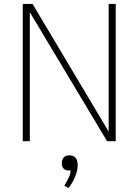

<svg xmlns="http://www.w3.org/2000/svg" viewBox="-20 -720 706 979"><path d="M570 -700V0H526L132 -658V0H96V-700H146L534 -49V-700ZM376 122Q376 149 363 181Q350 213 329 239L308 227Q325 198 332 182.5Q339 167 340 149H328Q313 149 304 139.5Q295 130 295 112Q295 94 305 83Q315 72 333 72Q376 72 376 122Z"/></svg>

Font: Sarabun Thin
Style: Regular
Weight: 250
Designer: Suppakit Chalermlarp | Katatrad Co.,Ltd.
Foundry: Cadson Demak Co.,Ltd.
Version: Version 1.000; ttfautohint (v1.6)